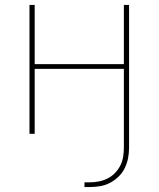

<svg xmlns="http://www.w3.org/2000/svg" viewBox="-20 -540 640 775"><path d="M341 215H321V196H341Q360 196 378.5 192.5Q397 189 414 180.5Q431 172 444 158.5Q457 145 465.5 128.5Q474 112 477 93Q480 74 480 56V-262H120V0H99V-520H120V-281H480V-520H501V56Q501 77 497 98Q493 119 483.5 138.5Q474 158 458.5 173Q443 188 424 198Q405 208 384 211.5Q363 215 341 215Z"/></svg>

Font: Iosevka Aile Thin
Style: Regular
Weight: 100
Designer: Belleve Invis
Foundry: Belleve Invis
Version: Version 31.1.0; ttfautohint (v1.8.4)